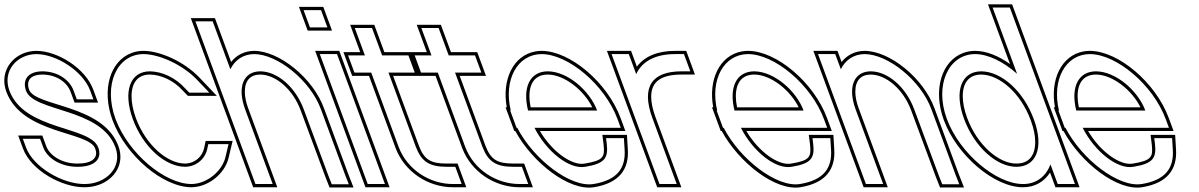

<svg xmlns="http://www.w3.org/2000/svg" viewBox="-159 -834 5566 891"><path d="M259.7 -413 274.4 -373H197.4L182.7 -413C163.5 -465 108.2 -502 39 -503C-29 -503 -56.3 -464 -38.3 -413C-1.4 -313 309.8 -334 376.7 -150C411 -57 332.5 21 231.9 20C132.4 20 -4 -57 -38.3 -150L-53.1 -190H26.9L41.7 -150C60.5 -99 124.5 -59 202.4 -60C281.4 -60 316.9 -98 296.7 -150C259.8 -250 -45.7 -227 -115.3 -413C-149.2 -505 -80.2 -582 9.5 -583C101.3 -583 225.8 -505 259.7 -413ZM273.8 -418.2C237.2 -517.4 108 -598 9.4 -598C-10.2 -597.8 -28.7 -594.3 -45.9 -588C-115.4 -562.5 -159.6 -489.9 -129.4 -407.7C-55.3 -209.8 252.9 -225.5 282.7 -144.7C285.9 -136.4 287.2 -129.4 287.2 -123C287.4 -98 264.7 -75 202.3 -75C128.9 -74.1 71.7 -112 55.8 -155.2L37.4 -205H-74.6L-52.4 -144.8C-15.1 -43.7 126.8 35 231.8 35C256.1 35.2 279.6 31.1 300.7 23.4C373.2 -3 420.6 -74.2 390.8 -155.1C319.6 -351.1 5.4 -337.9 -24.2 -418.1C-27.2 -426.7 -28.7 -435 -28.7 -442C-28.7 -467.5 -10.9 -488 38.9 -488C102.9 -487.1 152 -453 168.6 -407.8L187 -358H296Z M755.2 -464 812.4 -404H719.4L700 -424C656 -473 594.3 -502 537 -503C444.4 -503 410.7 -410 457.4 -281C504.9 -152 607.7 -60 700.4 -60C753.6 -61 794.3 -98 803.5 -146L807.5 -165H901.5L887 -104C871.6 -40 801.8 19 729.9 20C606.6 20 437.4 -121 377.4 -281C318.4 -441 384.3 -583 507.5 -583H508.4C580.1 -582 687.1 -535 755.2 -464ZM766.1 -474.4C695.1 -548.3 585.8 -596.9 508.5 -598C486.7 -598 470 -594.9 452.5 -588.5C351.3 -551.3 311.4 -416.6 363.3 -275.7C425 -111.3 597.1 35 730 35C809.5 33.9 884.5 -29.4 901.6 -100.5L920.5 -180H795.3L788.8 -149C780.8 -107.5 746 -75.9 700.2 -75C617.4 -75 517.8 -160.6 471.5 -286.1C457.9 -323.7 451.5 -357.6 451.5 -386.2C451.3 -452.2 481.9 -488 536.9 -488C589.3 -487.1 647.3 -460.2 689 -413.8L713 -389H847.4Z M1443.5 -20 1459.6 21H1380.6L1364.8 -19L1250.8 -326C1212.4 -430 1128.9 -502 1049.5 -503C970.5 -503 940.4 -430 978.8 -326L993.5 -286L1091.6 -20L1106.4 20H1026.4L1011.6 -20L913.5 -286L898.8 -326L762.7 -695L747.9 -735H827.9L842.7 -695L910 -512.6C931.1 -555.4 969.5 -582.5 1020 -583C1128 -583 1281.8 -461 1330.6 -326ZM1457.5 -25.3 1344.7 -331.1C1294.1 -471.2 1137.1 -598 1019.9 -598C974.9 -597.6 937.7 -577.3 913.5 -546.4L838.4 -750H726.4L1015.9 35H1127.9L992.9 -331.2C982.2 -360 977.3 -385.9 977.2 -407.6C977 -460 1002.2 -488 1049.4 -488C1119.8 -487.1 1199.7 -421.1 1236.7 -320.8L1350.8 -13.6L1370.4 36H1481.6Z M1319.3 -707H1279.3L1249.8 -787H1289.8H1290.8H1330.8L1360.3 -707H1320.3ZM1339.8 -543 1325 -583H1405L1419.8 -543L1612.6 -20L1627.4 20H1547.4L1532.6 -20ZM1268.8 -692H1381.8L1341.2 -802H1228.3ZM1303.5 -598 1536.9 35H1648.9L1415.5 -598Z M1643.8 -497 1771 -152C1797.1 -84 1833.9 -60 1913.9 -60H1953.9L1983.4 20H1943.4C1833.4 20 1730.3 -48 1691 -152L1563.8 -497H1525.8H1485.8L1456.3 -577H1496.3H1534.3L1502.2 -664L1487.4 -704H1567.4L1582.2 -664L1614.3 -577H1696.3H1736.3L1765.8 -497H1725.8ZM1665.3 -482H1787.3L1746.7 -592H1624.7L1577.9 -719H1465.9L1512.7 -592H1434.7L1475.3 -482H1553.3L1676.9 -146.8C1718.7 -36.5 1827.4 35 1943.4 35H2004.9L1964.4 -75H1913.9C1838.1 -75 1809.1 -94.5 1785 -157.3Z M1952.8 -497 2080 -152C2106.1 -84 2142.9 -60 2222.9 -60H2262.9L2292.4 20H2252.4C2142.4 20 2039.3 -48 2000 -152L1872.8 -497H1834.8H1794.8L1765.3 -577H1805.3H1843.3L1811.2 -664L1796.4 -704H1876.4L1891.2 -664L1923.3 -577H2005.3H2045.3L2074.8 -497H2034.8ZM1974.3 -482H2096.3L2055.7 -592H1933.7L1886.9 -719H1774.9L1821.7 -592H1743.7L1784.3 -482H1862.3L1985.9 -146.8C2027.7 -36.5 2136.4 35 2252.4 35H2313.9L2273.4 -75H2222.9C2147.1 -75 2118.1 -94.5 2094 -157.3Z M2291.5 -321H2612.1C2578.9 -411 2477.3 -502 2383.5 -503C2300.7 -503 2264.6 -429.5 2291.5 -321ZM2241.3 -241H2238.1L2223.4 -281L2208.6 -321H2211.2C2177 -464.5 2242.2 -582.1 2354 -583C2477.2 -583 2647.8 -441 2706.8 -281L2721.6 -241H2681.6H2321.3C2376.9 -130.8 2482.8 -46.6 2556.2 -60H2557C2647.6 -75 2663.8 -100 2656.9 -165L2653.4 -193H2736.3L2739.5 -141C2745.6 -54 2705.7 2 2595.1 20C2488.4 37.4 2317.4 -94.1 2241.3 -241ZM2303.5 -336C2299.6 -354.5 2297.8 -371.5 2297.8 -387C2297.7 -452.7 2328.3 -488 2383.4 -488C2461.7 -487.2 2551.1 -414.1 2589.4 -336ZM2232.2 -226C2311.9 -79.5 2481.3 53.8 2597.5 34.8C2713.8 15.9 2761 -47.8 2754.4 -142L2750.4 -208H2636.3L2642 -163.3C2648.2 -105.4 2641.7 -89.3 2554 -74.8C2495.8 -64.1 2403.2 -129.5 2346.5 -226H2743.1L2720.9 -286.2C2660.3 -450.7 2486.7 -598 2353.9 -598C2344.1 -597.9 2334.7 -597 2325.5 -595.4C2222.4 -576.6 2169.3 -464.3 2192.7 -336H2187.1L2227.7 -226Z M2793.3 -490C2821.1 -549.8 2881.9 -583 2975 -583H3015L3044.5 -503H3004.5C2867.2 -503 2815.3 -432.5 2868.2 -286.8L2870 -282L2884.8 -242L2966.6 -20L2981.4 20H2901.4L2886.6 -20L2804.8 -242L2790 -282C2789.5 -283.3 2789 -284.6 2788.6 -285.9L2693.8 -543L2679 -583H2759L2773.8 -543ZM2796.5 -524.7 2769.5 -598H2657.5L2774.5 -280.7C2775 -279.4 2775.5 -278.1 2775.9 -276.8L2890.9 35H3002.9L2882.3 -291.9C2869.1 -328.3 2862.9 -359.3 2862.9 -384.6C2862.8 -453.6 2906.2 -488 3004.5 -488H3066L3025.5 -598H2975C2893.1 -598 2832.5 -573 2796.5 -524.7Z M3249.5 -321H3570.1C3536.9 -411 3435.3 -502 3341.5 -503C3258.7 -503 3222.6 -429.5 3249.5 -321ZM3199.3 -241H3196.1L3181.4 -281L3166.6 -321H3169.2C3135 -464.5 3200.2 -582.1 3312 -583C3435.2 -583 3605.8 -441 3664.8 -281L3679.6 -241H3639.6H3279.3C3334.9 -130.8 3440.8 -46.6 3514.2 -60H3515C3605.6 -75 3621.8 -100 3614.9 -165L3611.4 -193H3694.3L3697.5 -141C3703.6 -54 3663.7 2 3553.1 20C3446.4 37.4 3275.4 -94.1 3199.3 -241ZM3261.5 -336C3257.6 -354.5 3255.8 -371.5 3255.8 -387C3255.7 -452.7 3286.3 -488 3341.4 -488C3419.7 -487.2 3509.1 -414.1 3547.4 -336ZM3190.2 -226C3269.9 -79.5 3439.3 53.8 3555.5 34.8C3671.8 15.9 3719 -47.8 3712.4 -142L3708.4 -208H3594.3L3600 -163.3C3606.2 -105.4 3599.7 -89.3 3512 -74.8C3453.8 -64.1 3361.2 -129.5 3304.5 -226H3701.1L3678.9 -286.2C3618.3 -450.7 3444.7 -598 3311.9 -598C3302.1 -597.9 3292.7 -597 3283.5 -595.4C3180.4 -576.6 3127.3 -464.3 3150.7 -336H3145.1L3185.7 -226Z M3743 -512.6C3764.1 -555.4 3802.5 -582.5 3853 -583C3961 -583 4114.8 -461 4163.6 -326L4276.5 -20L4292.6 21H4213.6L4197.8 -19L4083.8 -326C4045.4 -430 3961.9 -502 3882.5 -503C3803.5 -503 3773.4 -430 3811.8 -326L3826.5 -286L3924.6 -20L3939.4 20H3859.4L3844.6 -20L3746.5 -286L3731.8 -326L3651.8 -543L3637 -583H3717L3731.8 -543ZM3746.5 -546.4C3746.2 -547.3 3746.2 -547.3 3745.8 -548.2L3727.5 -598H3615.5L3848.9 35H3960.9L3825.9 -331.2C3815.2 -360 3810.3 -385.9 3810.2 -407.6C3810 -460 3835.2 -488 3882.4 -488C3952.8 -487.1 4032.7 -421.1 4069.7 -320.8L4183.8 -13.6L4203.4 36H4314.6L4290.5 -25.3L4177.7 -331.1C4127.1 -471.2 3970.1 -598 3852.9 -598C3807.9 -597.6 3770.7 -577.3 3746.5 -546.4Z M4235 -282C4176.4 -441 4243.5 -582 4365.5 -583C4427.2 -583 4498.1 -547.1 4560.8 -491.5L4462.1 -759L4447.3 -799H4527.3L4542.1 -759L4716.6 -285.7L4718 -282L4814.6 -20L4829.4 20H4749.4L4734.6 -20L4715.9 -70.9C4694.5 -15.1 4650.2 20.5 4587.9 20C4464.6 20 4294 -122 4235 -282ZM4315 -282C4362.9 -152 4466.9 -59 4558.4 -60C4649.9 -60 4686.3 -148.8 4639.8 -277.3L4638 -282C4590.4 -411 4488.9 -502 4395 -503C4302.4 -503 4267.4 -411 4315 -282ZM4220.9 -276.8C4281.6 -112.3 4455.2 35 4587.8 35C4643.4 35.4 4687 8.8 4713.8 -33.2L4738.9 35H4850.9L4537.8 -814H4425.8L4528.1 -536.7C4474.5 -574.7 4418.6 -598 4365.4 -598C4346.3 -597.8 4328.5 -594.6 4311.9 -588.6C4210.7 -551.6 4169.1 -417.4 4220.9 -276.8ZM4329.1 -287.2C4315.2 -324.7 4308.8 -358.6 4308.8 -387C4308.7 -452.4 4339.7 -488 4394.9 -488C4479.3 -487.1 4577.6 -402.4 4623.9 -276.8L4625.6 -272.2C4638.8 -235.8 4644.9 -203.2 4645 -175.7C4645.2 -110.2 4614 -75 4558.3 -75C4476.5 -74.1 4375.8 -160.4 4329.1 -287.2Z M4835.5 -321H5156.1C5122.9 -411 5021.3 -502 4927.5 -503C4844.7 -503 4808.6 -429.5 4835.5 -321ZM4785.3 -241H4782.1L4767.4 -281L4752.6 -321H4755.2C4721 -464.5 4786.2 -582.1 4898 -583C5021.2 -583 5191.8 -441 5250.8 -281L5265.6 -241H5225.6H4865.3C4920.9 -130.8 5026.8 -46.6 5100.2 -60H5101C5191.6 -75 5207.8 -100 5200.9 -165L5197.4 -193H5280.3L5283.5 -141C5289.6 -54 5249.7 2 5139.1 20C5032.4 37.4 4861.4 -94.1 4785.3 -241ZM4847.5 -336C4843.6 -354.5 4841.8 -371.5 4841.8 -387C4841.7 -452.7 4872.3 -488 4927.4 -488C5005.7 -487.2 5095.1 -414.1 5133.4 -336ZM4776.2 -226C4855.9 -79.5 5025.3 53.8 5141.5 34.8C5257.8 15.9 5305 -47.8 5298.4 -142L5294.4 -208H5180.3L5186 -163.3C5192.2 -105.4 5185.7 -89.3 5098 -74.8C5039.8 -64.1 4947.2 -129.5 4890.5 -226H5287.1L5264.9 -286.2C5204.3 -450.7 5030.7 -598 4897.9 -598C4888.1 -597.9 4878.7 -597 4869.5 -595.4C4766.4 -576.6 4713.3 -464.3 4736.7 -336H4731.1L4771.7 -226Z"/></svg>

Font: Nordica Plus
Style: NordicaClassicLightConOpOblOl
Weight: 300
Version: Version 1.01